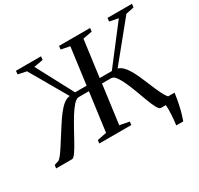

<svg xmlns="http://www.w3.org/2000/svg" viewBox="-206 -972 1416 1363"><g transform="rotate(-30 502.0 -290.5)"><path d="M868 162Q870.5 144.5 872.8 122.8Q875 101 876.2 78.5Q877.5 56 877.5 35.8Q877.5 15.5 876 0L834.5 -45.5H974Q966.5 7.5 958 46.8Q949.5 86 941 114Q932.5 142 925.5 162ZM-23 0 -19.5 -26.5 17.5 -38Q28 -44.5 43 -63.5Q58 -82.5 76.2 -110.8Q94.5 -139 114.5 -170.5Q140 -210.5 165.2 -249.8Q190.5 -289 215.5 -321.8Q240.5 -354.5 266 -374.8Q291.5 -395 317.5 -397L142.5 -700.5L73.5 -715L76.5 -743H282L279 -715L203.5 -701.5L363.5 -400.5H458L498 -701L426.5 -715L430 -743H684L681 -715L605.5 -701L565.5 -401H665L895.5 -701L823.5 -715L827 -743H1027.5L1024 -715L958 -701.5L709.5 -396Q731 -390 749.8 -371.2Q768.5 -352.5 784.8 -325Q801 -297.5 816 -264.2Q831 -231 845.5 -195.5Q857 -167 868.2 -141Q879.5 -115 890.2 -93.8Q901 -72.5 911 -58.2Q921 -44 929.5 -39L969.5 -28L967 0H836Q823 0 808.5 -25.8Q794 -51.5 778.5 -92.8Q763 -134 746.2 -179.8Q729.5 -225.5 711.2 -266.5Q693 -307.5 674.2 -333.5Q655.5 -359.5 635.5 -359.5H560.5L518 -41.5L596.5 -26.5L593 0H331L334 -26.5L410 -41.5L452.5 -358.5H369Q349.5 -358.5 326 -332.5Q302.5 -306.5 277.2 -265.8Q252 -225 226.8 -179.2Q201.5 -133.5 179 -92.5Q156.5 -51.5 138 -25.8Q119.5 0 107.5 0Z"/></g></svg>

Font: Merriweather 96pt
Style: Italic
Weight: 400
Italic angle: -7.8°
Version: Version 2.101